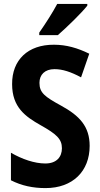

<svg xmlns="http://www.w3.org/2000/svg" viewBox="-20 -953 512 983"><path d="M427 -924V-933H273C249 -888 215 -835 181 -786V-773H276C323 -814 397 -886 427 -924ZM439 -206C439 -305 388 -360 293 -412C209 -458 182 -478 182 -529C182 -570 209 -599 259 -599C300 -599 343 -585 395 -557L437 -678C378 -707 320 -724 257 -724C123 -725 41 -646 42 -522C42 -404 110 -356 188 -312C268 -267 297 -242 297 -194C297 -150 270 -116 212 -116C157 -116 93 -138 36 -171V-30C91 -2 149 10 213 10C353 10 439 -77 439 -206Z"/></svg>

Font: Noto Sans Armenian Condensed
Style: Bold
Weight: 700
Width: 3
Designer: Monotype Design Team
Foundry: Monotype Imaging Inc.
Version: Version 2.008